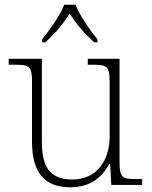

<svg xmlns="http://www.w3.org/2000/svg" viewBox="-20 -786 645 816"><path d="M159 -619V-606H173C220 -650 246 -682 276 -728C306 -682 333 -650 380 -606H394V-619C363 -657 318 -721 301 -766H253C236 -721 190 -657 159 -619ZM279 10C363 10 414 -32 444 -89H448L453 0H584V-25H558C501 -25 488 -30 488 -97V-536H353V-511H368C435 -511 446 -506 446 -438V-205C446 -107 393 -23 287 -23C183 -23 158 -90 158 -183V-536H17V-511H38C105 -511 116 -506 116 -439V-184C116 -51 170 10 279 10Z"/></svg>

Font: Noto Serif Lao ExtraLight
Style: Regular
Weight: 200
Designer: Monotype Design Team
Foundry: Monotype Imaging Inc.
Version: Version 2.003